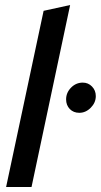

<svg xmlns="http://www.w3.org/2000/svg" viewBox="-20 -743 401 763"><path d="M4.3 0 153.3 -700 258.7 -723 105.3 0ZM295.1 -294.7Q272 -294.7 257.3 -309.8Q242.7 -325 242.7 -348Q242.7 -374.7 262.3 -394.7Q282 -414.7 309 -414.7Q330.6 -414.7 345.6 -399.2Q360.7 -383.7 360.7 -361.2Q360.7 -335 340.6 -314.8Q320.6 -294.7 295.1 -294.7Z"/></svg>

Font: Red Hat Display VF
Style: Italic
Weight: 300
Italic angle: -12°
Designer: Pentagram, MCKL
Foundry: Pentagram, MCKL
Version: Version 1.010